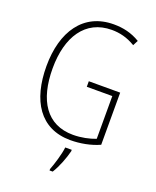

<svg xmlns="http://www.w3.org/2000/svg" viewBox="-170 -887 923 1139"><g transform="rotate(20 292.0 -317.5)"><path d="M323 -422V-387H484V-117C445 -102 395 -91 343 -91C176 -91 95 -219 95 -421C95 -619 181 -755 348 -755C397 -755 446 -744 497 -713L514 -746C461 -778 407 -790 348 -790C156 -790 56 -638 56 -421C56 -204 147 -56 339 -56C400 -56 466 -68 521 -93V-422ZM367 4V-5H326C322 36 299 111 285 146V155H305C333 110 355 51 367 4Z"/></g></svg>

Font: Noto Sans Malayalam UI Condensed ExtraLight
Style: Regular
Weight: 200
Width: 3
Designer: Jelle Bosma - Monotype Design Team
Foundry: Monotype Imaging Inc.
Version: Version 2.104